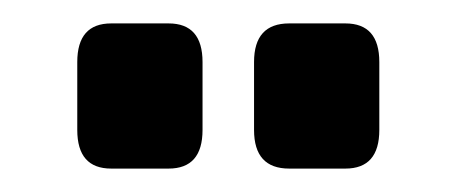

<svg xmlns="http://www.w3.org/2000/svg" viewBox="-20 -728 390 164"><path d="M75 -708H124Q153 -708 153 -675V-617Q153 -584 124 -584H75Q46 -584 46 -617V-675Q46 -708 75 -708ZM227 -708H275Q304 -708 304 -675V-617Q304 -584 275 -584H227Q197 -584 197 -617V-675Q197 -708 227 -708Z"/></svg>

Font: exo2condensed_b
Style: Bold
Weight: 700
Width: 3
Designer: Natanael Gama
Version: Version 1.001;PS 001.001;hotconv 1.0.70;makeotf.lib2.5.58329